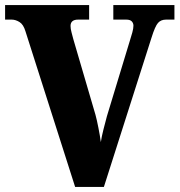

<svg xmlns="http://www.w3.org/2000/svg" viewBox="-20 -734 705 754"><path d="M80 -611Q72 -638 56.5 -647.5Q41 -657 26 -657H0V-714H330V-657H287Q257 -657 257 -632Q257 -621 261 -606.5Q265 -592 268 -580L355 -283Q360 -265 366.5 -232Q373 -199 376 -176Q379 -197 386.5 -226.5Q394 -256 400 -278L489 -571Q495 -590 499.5 -606Q504 -622 504 -633Q504 -643 497.5 -650Q491 -657 476 -657H425V-714H665V-657H632Q612 -657 600.5 -644Q589 -631 575 -586L388 0H275Z"/></svg>

Font: Noto Serif Armenian SemiCondensed ExtraBold
Style: Regular
Weight: 800
Width: 4
Designer: Monotype Design Team
Foundry: Monotype Imaging Inc.
Version: Version 2.008; ttfautohint (v1.8.4.7-5d5b)